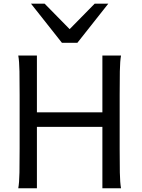

<svg xmlns="http://www.w3.org/2000/svg" viewBox="-20 -1011 760 1031"><path d="M529.8 0V-329.6H178.2V0H78.1Q83.5 -29.3 84.5 -84.7Q85.4 -140.1 85.4 -212.4V-500.5Q85.4 -572.8 84.5 -628.2Q83.5 -683.6 78.1 -712.9H178.2V-407.7H529.8V-712.9H629.9Q624.5 -683.6 623.5 -628.2Q622.6 -572.8 622.6 -500.5V-212.4Q622.6 -140.1 623.5 -84.7Q624.5 -29.3 629.9 0ZM219.7 -991.2 354 -854.5 488.3 -991.2H561.5L395.5 -781.2H312.5L146.5 -991.2Z"/></svg>

Font: Andika Phon
Style: Regular
Weight: 400
Designer: Victor Gaultney, Annie Olsen, Julie Remington, Don Collingsworth, Eric Hays, Becca Hirsbrunner
Foundry: SIL International
Version: Version 5.000